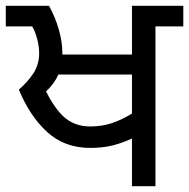

<svg xmlns="http://www.w3.org/2000/svg" viewBox="-27 -642 652 662"><path d="M428 0V-180L429 -165Q395 -149 361 -140.5Q327 -132 284 -132Q196 -132 136 -186.5Q76 -241 38 -333Q68 -359 88 -389Q108 -419 108 -459Q108 -481 101.5 -506.5Q95 -532 84 -551H-7V-622H142Q164 -582 176 -539.5Q188 -497 188 -460Q188 -407 167.5 -371.5Q147 -336 114 -313L118 -357Q150 -282 188 -244Q226 -206 284 -206Q325 -206 359 -217.5Q393 -229 429 -251L428 -239V-622H605V-551H509V0ZM118 -385V-454H465V-385Z"/></svg>

Font: hexgurmukhi15
Style: Book
Weight: 400
Designer: Jelle Bosma - Monotype Design Team
Foundry: Monotype Imaging Inc.
Version: Version 2.003